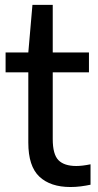

<svg xmlns="http://www.w3.org/2000/svg" viewBox="-20 -760 402 790"><path d="M270 9.5Q187.5 9.5 142 -33.2Q96.5 -76 96.5 -173V-462.5H3V-544H96.5L113.5 -740H197V-544H346V-462.5H197V-187.5Q197 -125 220.5 -101Q244 -77 294 -77Q318.5 -77 352.5 -84V0Q334 4 312.5 6.8Q291 9.5 270 9.5Z"/></svg>

Font: Encode Sans SmCnd Md
Style: Regular
Weight: 500
Width: 4
Designer: Multiple Designers
Foundry: Impallari Type
Version: Version 3.002; ttfautohint (v1.8.3) -l 8 -r 50 -G 200 -x 14 